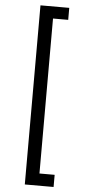

<svg xmlns="http://www.w3.org/2000/svg" viewBox="-70 -972 562 1196"><g transform="rotate(5 211.5 -374.0)"><path d="M133 186V-934H313V-859H218V110H313V186Z"/></g></svg>

Font: SVN-Poppins
Style: Regular
Weight: 400
Designer: Ninad Kale (Devanagari), Jonny Pinhorn (Latin)
Foundry: Indian Type Foundry
Version: Version 3.002 2017